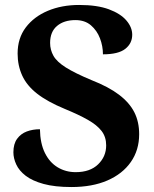

<svg xmlns="http://www.w3.org/2000/svg" viewBox="-20 -744 619 774"><path d="M268 10Q201 10 155.5 -2.5Q110 -15 83.5 -35.5Q57 -56 45.5 -81Q34 -106 34 -130Q34 -164 49 -184.5Q64 -205 88 -214Q112 -223 141 -223Q142 -166 161 -127.5Q180 -89 212.5 -69.5Q245 -50 285 -50Q343 -50 375.5 -81.5Q408 -113 408 -158Q408 -192 389.5 -216Q371 -240 334 -261Q297 -282 241 -305Q171 -334 129.5 -366.5Q88 -399 69.5 -439.5Q51 -480 51 -528Q51 -590 84 -633.5Q117 -677 173 -700.5Q229 -724 299 -724Q372 -724 419 -706.5Q466 -689 489.5 -661.5Q513 -634 513 -604Q513 -569 485 -547Q457 -525 395 -525Q395 -558 383 -589.5Q371 -621 346.5 -642Q322 -663 284 -663Q238 -663 210 -639.5Q182 -616 182 -571Q182 -543 195.5 -519Q209 -495 245.5 -472Q282 -449 349 -421Q418 -394 460 -362Q502 -330 521.5 -291.5Q541 -253 541 -203Q541 -139 507.5 -91Q474 -43 413 -16.5Q352 10 268 10Z"/></svg>

Font: Noto Serif Myanmar
Style: Regular
Weight: 400
Designer: Ben Mitchell and the Monotype Design Team
Foundry: Monotype Imaging Inc.
Version: Version 2.106